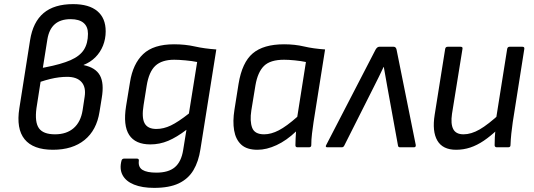

<svg xmlns="http://www.w3.org/2000/svg" viewBox="-20 -715 2593 932"><path d="M237 12Q141 12 99.5 -39Q58 -90 74 -190L126 -520Q140 -608 191.5 -651.5Q243 -695 335 -695Q412 -695 452.5 -661Q493 -627 493 -563Q493 -526 480 -493.5Q467 -461 443 -437Q419 -413 386 -400V-399Q444 -387 465 -349Q486 -311 474 -240L463 -172Q449 -83 390.5 -35.5Q332 12 237 12ZM247 -63Q303 -63 337.5 -93Q372 -123 381 -180L391 -246Q398 -292 375.5 -317Q353 -342 306 -342Q287 -342 266.5 -339.5Q246 -337 223.5 -331.5Q201 -326 177 -318L157 -190Q148 -122 169 -92.5Q190 -63 247 -63ZM188 -386 199 -388Q277 -403 322.5 -423Q368 -443 387.5 -474Q407 -505 407 -551Q407 -586 385.5 -604Q364 -622 323 -622Q274 -622 246 -597.5Q218 -573 210 -524Z M825 -500Q879 -500 925.5 -489.5Q972 -479 1030 -475L953 9Q944 69 919 111Q894 153 848 175Q802 197 728 197Q670 197 630.5 181Q591 165 575 135Q559 105 570 64Q573 55 582 55H645Q655 55 654 65Q650 96 671.5 109.5Q693 123 739 123Q798 123 829 96.5Q860 70 869 14L885 -85Q838 -49 796.5 -31.5Q755 -14 710 -14Q637 -14 607 -60Q577 -106 592 -200L611 -316Q625 -405 675 -452.5Q725 -500 825 -500ZM739 -89Q774 -89 809.5 -106Q845 -123 897 -164L937 -414Q913 -419 880 -422Q847 -425 826 -425Q766 -425 734.5 -396Q703 -367 692 -299L677 -205Q667 -144 682 -116.5Q697 -89 739 -89Z M1230 12Q1178 12 1151 -13Q1124 -38 1116.5 -82Q1109 -126 1118 -182L1138 -308Q1155 -412 1207 -456Q1259 -500 1359 -500Q1411 -500 1455.5 -489.5Q1500 -479 1558 -475L1502 -122Q1498 -95 1494.5 -66.5Q1491 -38 1491 -10Q1491 0 1479 0H1424Q1414 0 1414 -10Q1414 -26 1415 -43Q1416 -60 1417 -77Q1371 -33 1322.5 -10.5Q1274 12 1230 12ZM1262 -63Q1296 -63 1333.5 -82.5Q1371 -102 1423 -148L1465 -414Q1441 -419 1411 -422Q1381 -425 1359 -425Q1292 -425 1261.5 -395Q1231 -365 1220 -301L1200 -179Q1192 -127 1204 -95Q1216 -63 1262 -63Z M1569 0Q1557 0 1564 -12L1803 -474Q1811 -488 1821 -488H1891Q1902 -488 1905 -474L1998 -12Q2000 0 1989 0H1922Q1913 0 1912 -8L1860 -294Q1856 -318 1851.5 -342Q1847 -366 1843 -390H1842Q1831 -366 1819 -342Q1807 -318 1795 -294L1651 -8Q1647 0 1639 0Z M2194 12Q2129 12 2103 -32.5Q2077 -77 2090 -158L2141 -478Q2143 -488 2153 -488H2216Q2227 -488 2225 -478L2174 -162Q2167 -114 2180 -88.5Q2193 -63 2230 -63Q2267 -63 2308 -86.5Q2349 -110 2410 -166L2396 -87Q2361 -54 2328.5 -32Q2296 -10 2263 1Q2230 12 2194 12ZM2392 0Q2387 0 2384 -2.5Q2381 -5 2381 -10Q2381 -29 2382 -49Q2383 -69 2386 -90L2387 -132L2442 -478Q2443 -483 2446 -485.5Q2449 -488 2453 -488H2516Q2527 -488 2525 -477L2469 -122Q2465 -95 2462 -66.5Q2459 -38 2458 -10Q2458 0 2446 0Z"/></svg>

Font: Sofia Sans Hairline
Style: Italic
Weight: 1
Italic angle: -9°
Designer: Botio Nikoltchev, Ani Petrova
Foundry: lettersoup
Version: Version 4.102